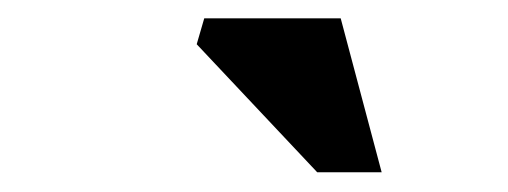

<svg xmlns="http://www.w3.org/2000/svg" viewBox="-20 -736 540 204"><path d="M385.5 -553H317L189 -689L197 -716.5H342Z"/></svg>

Font: Newsreader 9pt
Style: Bold Italic
Weight: 700
Italic angle: -17°
Designer: Hugues Gentile
Foundry: Production Type
Version: Version 1.003